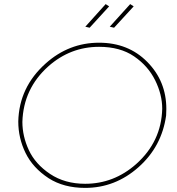

<svg xmlns="http://www.w3.org/2000/svg" viewBox="-20 -912 863 935"><path d="M416.5 -777 395.5 -782 494.5 -892 511.5 -881ZM535.5 -777 514.5 -782 614 -892 631 -881ZM394.5 3Q290.5 3 217 -44Q140 -94.5 104.5 -167Q69 -239.5 69 -320.5Q73 -487.5 202.5 -603Q315.5 -704 462.5 -704Q605 -704 697.5 -610.2Q790 -516.5 790 -381.5L789 -349.5Q768 -198.5 654.5 -97.8Q541 3 394.5 3ZM394.5 -17Q534.5 -17 643 -113Q766 -222.5 770 -382.5Q770 -451.5 735.5 -521.2Q701 -591 633 -637.5Q565 -684 462.5 -684Q322.5 -684 215.5 -589Q94 -480.5 89 -318.5Q89 -248.5 120.5 -180.8Q152 -113 223.8 -65Q295.5 -17 394.5 -17Z"/></svg>

Font: Argentum Sans Thin
Style: Italic
Weight: 100
Italic angle: -11°
Designer: Julieta Ulanovsky (font), Cristiano Sobral (main changes and remaster)
Foundry: Julieta Ulanovsky (font), Cristiano Sobral (main changes and remaster)
Version: Version 2.007;June 15, 2022;FontCreator 14.0.0.2814 64-bit; 